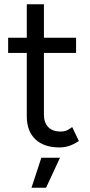

<svg xmlns="http://www.w3.org/2000/svg" viewBox="-20 -676 418 896"><path d="M258 12Q185 12 145 -26Q105 -64 105 -133V-429H18V-500H105V-656H185V-500H335V-429H185V-141Q185 -103 205.5 -82.5Q226 -62 263 -62Q275 -62 286.5 -65.5Q298 -69 317 -83L348 -18Q322 -1 301 5.5Q280 12 258 12ZM127 200 173 60H260L195 200Z"/></svg>

Font: Figtree
Style: Regular
Weight: 400
Designer: Erik Kennedy
Foundry: Erik Kennedy
Version: Version 2.002